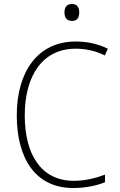

<svg xmlns="http://www.w3.org/2000/svg" viewBox="-20 -932 603 962"><path d="M341 -827C369 -827 377 -847 377 -870C377 -894 367 -912 341 -912C313 -912 303 -894 303 -870C303 -845 314 -827 341 -827ZM346 10C411 10 464 -2 506 -19V-57C462 -40 407 -26 350 -26C186 -26 104 -158 104 -354C104 -552 193 -688 359 -688C402 -688 455 -680 505 -654L520 -688C470 -713 414 -724 359 -724C168 -724 64 -571 64 -354C64 -137 159 10 346 10Z"/></svg>

Font: Noto Sans Mono SemiCondensed ExtraLight
Style: Regular
Weight: 200
Width: 4
Designer: Monotype Design Team
Foundry: Monotype Imaging Inc.
Version: Version 2.014